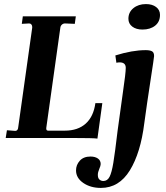

<svg xmlns="http://www.w3.org/2000/svg" viewBox="-20 -677 813 942"><path d="M335 0H8L14 -38L52 -35Q69 -33 70 -57L138 -541V-545Q138 -552 134 -557Q130 -562 123 -562L87 -560L92 -597H352L347 -560L299 -562Q290 -562 283.5 -556Q277 -550 276 -541L207 -49V-46Q207 -36 216 -36H298Q362 -36 400.5 -70.5Q439 -105 448 -171H482L458 3Q440 0 335 0ZM353 159Q353 132 371.5 111.5Q390 91 424 91Q446 91 460 100.5Q474 110 474 128Q474 136 467 152Q460 168 460 181Q460 197 468 204Q476 211 487 211Q507 211 517.5 190.5Q528 170 536 122Q544 74 557 -36L583 -224Q597 -319 597 -344Q597 -371 567 -371Q559 -371 551 -369L546 -405Q629 -431 695 -431Q715 -431 725.5 -425.5Q736 -420 736 -402Q736 -396 718.5 -282.5Q701 -169 688 -73Q670 73 617 159Q564 245 475 245Q424 245 388.5 220.5Q353 196 353 159ZM610 -585Q610 -617 634.5 -637Q659 -657 696 -657Q727 -657 746 -642.5Q765 -628 765 -604Q765 -570 741 -551Q717 -532 679 -532Q648 -532 629 -546.5Q610 -561 610 -585Z"/></svg>

Font: Unna
Style: Bold Italic
Weight: 700
Italic angle: -8.05°
Designer: Jorge de Buen Unna
Foundry: Omnibus-Type
Version: Version 2.008